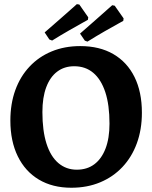

<svg xmlns="http://www.w3.org/2000/svg" viewBox="-20 -870 715 902"><path d="M315.2 12Q226.9 12 162.6 -26.3Q98.3 -64.6 63.5 -135.8Q28.7 -206.9 28.7 -303.8Q28.7 -382.3 51.9 -446.5Q75.1 -510.7 118.8 -557.1Q162.4 -603.6 222.9 -628.5Q283.3 -653.5 356.8 -653.5Q447.6 -653.5 512.4 -615.9Q577.3 -578.2 611.9 -508.3Q646.6 -438.3 646.6 -340.5Q646.6 -261.5 622.9 -196.8Q599.2 -132.1 555.3 -85.5Q511.4 -38.8 450.4 -13.4Q389.4 12 315.2 12ZM340.8 -72.8Q389 -72.8 423 -98.2Q457 -123.5 475.7 -171.8Q494.4 -220.2 494.4 -289.1Q494.4 -377.3 474.7 -437.1Q454.9 -497 418.1 -527.9Q381.4 -558.8 328.7 -558.8Q282 -558.8 248.6 -533.4Q215.1 -508.1 197.2 -460.2Q179.2 -412.3 179.2 -343.4Q179.2 -255.7 198.4 -195.4Q217.6 -135.1 254.1 -104Q290.7 -72.8 340.8 -72.8ZM391 -674.5 378.6 -679 356 -712.2Q392.9 -744.1 427.4 -774.8Q462 -805.5 484.6 -825.5Q507.2 -845.5 507.2 -845.5L518.9 -843.2L560.7 -783.6L559.1 -771.9Q559.1 -771.9 534.5 -758.3Q509.8 -744.8 471.4 -722.8Q433 -700.8 391 -674.5ZM224.9 -679.5 211.9 -684.5 189.8 -717.7Q226.7 -749.6 261.3 -780Q295.8 -810.4 318.4 -830.4Q341 -850.5 341 -850.5L352.7 -848.7L394.6 -788.6L392.9 -776.9Q392.9 -776.9 368.5 -763.3Q344.1 -749.7 305.5 -727.7Q266.9 -705.7 224.9 -679.5Z"/></svg>

Font: Alegreya
Style: Regular
Weight: 400
Designer: Juan Pablo del Peral
Foundry: Huerta Tipografica
Version: Version 2.009